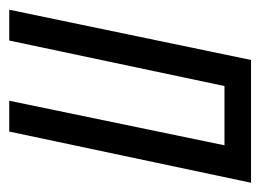

<svg xmlns="http://www.w3.org/2000/svg" viewBox="-102 -458 550 405"><g transform="rotate(90 172.5 -255.0)"><path d="M-10 0 96 -510H355L247 0H182L276 -454H151L55 0Z"/></g></svg>

Font: Saira UltraCondensed Medium
Style: Italic
Weight: 500
Width: 1
Italic angle: -12°
Designer: Hector Gatti with collaboration of the Omnibus-Type team
Foundry: Omnibus-Type
Version: Version 1.101